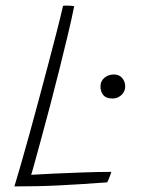

<svg xmlns="http://www.w3.org/2000/svg" viewBox="-20 -668 520 687"><path d="M31.5 -1Q40 -28.5 54 -77Q68 -125.5 84.8 -186.2Q101.5 -247 119 -312Q136.5 -377 153.2 -440.5Q170 -504 183.8 -557.8Q197.5 -611.5 205.5 -647Q208 -647.5 212 -647.8Q216 -648 219 -648Q226.5 -648 235 -647.2Q243.5 -646.5 245.5 -646Q236.5 -600.5 222.2 -541Q208 -481.5 191.8 -416.8Q175.5 -352 159 -289Q142.5 -226 128 -173.5Q115.5 -128 106.2 -93.8Q97 -59.5 91.5 -42.5Q122 -44.5 171.8 -46.8Q221.5 -49 276.5 -51Q331.5 -53 378.5 -53Q376.5 -46.5 374 -39.8Q371.5 -33 368.8 -26.8Q366 -20.5 363.5 -15.5Q310.5 -11.5 268.2 -9Q226 -6.5 189 -4.5Q149 -2.5 111.2 -1.8Q73.5 -1 31.5 -1ZM383 -315.5Q359.5 -315.5 349.5 -328Q339.5 -340.5 339.5 -359Q339.5 -378 353.8 -389.8Q368 -401.5 387.5 -401.5Q406.5 -401.5 417.2 -388.8Q428 -376 428 -359Q428 -340.5 414.5 -328Q401 -315.5 383 -315.5Z"/></svg>

Font: Grandstander Thin
Style: Italic
Weight: 100
Italic angle: -15°
Designer: Tyler Finck
Foundry: Etcetera Type Co
Version: Version 1.200